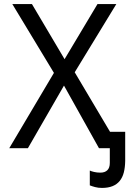

<svg xmlns="http://www.w3.org/2000/svg" viewBox="-20 -734 640 951"><path d="M573.2 0H470.2L296.9 -310.1L118.2 0H25.9L247.1 -373L41 -713.9H138.2L299.8 -440.9L462.9 -713.9H556.2L350.1 -376ZM600.1 -81.1V63Q599.6 95.2 593.3 120.1Q586.9 145 573 162.1Q559.1 179.2 537.4 188Q515.6 196.8 484.9 196.8Q466.3 196.8 450.9 192.6Q435.5 188.5 424.8 184.1V110.8Q431.6 114.3 446 117.7Q460.4 121.1 477.1 121.1Q499.5 121.1 511.7 109.1Q523.9 97.2 523.9 73.2V-81.1Z"/></svg>

Font: Noto Mono
Style: Regular
Weight: 400
Designer: Monotype Design Team
Foundry: Monotype Imaging Inc.
Version: Version 1.00